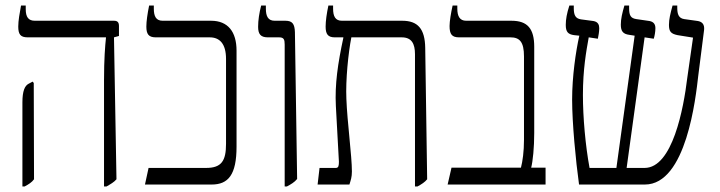

<svg xmlns="http://www.w3.org/2000/svg" viewBox="-20 -667 2601 694"><path d="M356 7H365C379 -1 393 -9 401 -19L392 -532L410 -537V-573C410 -587 404 -592 392 -592H106C83 -592 73 -605 73 -634V-647H56C51 -620 46 -592 46 -571C46 -543 54 -532 80 -532H363V-530C360 -502 356 -453 356 -377ZM61 7H69C84 -1 95 -8 103 -19L102 -367L98 -372L83 -364C70 -357 61 -339 61 -297Z M504 0H745C805 0 835 -35 835 -137V-484C835 -552 804 -592 743 -592H568C544 -592 536 -608 536 -636V-647H519C513 -617 509 -590 509 -571C509 -544 517 -532 543 -532H738C774 -532 797 -509 797 -454V-147C797 -86 781 -60 725 -60H517Z M1009 7H1017C1032 -1 1044 -8 1054 -20L1046 -551C1045 -580 1037 -592 1012 -592H973C949 -592 941 -608 941 -636V-647H924C917 -620 913 -594 913 -570C913 -544 922 -532 948 -532H989C1006 -532 1009 -524 1009 -506Z M1128 0H1243C1248 -16 1252 -27 1252 -47C1252 -103 1235 -227 1232 -310C1229 -378 1239 -476 1250 -532H1432C1468 -532 1480 -509 1480 -471V7H1489C1504 -1 1516 -9 1524 -19L1517 -494C1516 -563 1490 -592 1434 -592H1216C1192 -592 1184 -608 1184 -636V-647H1167C1161 -619 1157 -591 1157 -571C1157 -544 1165 -532 1190 -532H1221V-530C1201 -437 1190 -362 1194 -284L1205 -83C1205 -69 1204 -60 1194 -60H1135Z M1598 0H1952V-61H1900C1906 -84 1911 -134 1911 -186V-498C1911 -563 1887 -592 1829 -592H1665C1642 -592 1633 -608 1633 -636V-647H1616C1610 -620 1605 -590 1605 -573C1605 -544 1613 -532 1639 -532H1825C1858 -532 1874 -516 1874 -463V-162C1874 -119 1869 -84 1863 -61H1612Z M2073 0H2311C2461 0 2495 -315 2504 -394L2525 -559C2527 -579 2518 -588 2503 -591L2453 -598C2433 -601 2428 -616 2428 -639V-647H2411C2403 -618 2398 -597 2398 -577C2398 -553 2405 -545 2429 -540L2485 -531L2464 -384C2451 -276 2411 -60 2310 -60H2245L2310 -532L2343 -527C2346 -536 2349 -552 2349 -565C2349 -579 2343 -588 2328 -591L2280 -598C2260 -601 2254 -611 2254 -637V-647H2237C2229 -620 2224 -598 2224 -578C2224 -554 2232 -544 2255 -541L2274 -538L2208 -60H2111C2096 -141 2087 -243 2087 -324C2087 -416 2099 -482 2108 -532L2141 -527C2143 -537 2146 -552 2146 -565C2146 -577 2142 -588 2125 -591L2080 -597C2061 -600 2054 -611 2054 -637V-647H2038C2029 -619 2025 -597 2025 -577C2025 -552 2033 -543 2055 -540L2074 -538C2061 -480 2048 -390 2048 -307C2048 -223 2061 -86 2073 0Z"/></svg>

Font: Noto Serif Hebrew Condensed Light
Style: Regular
Weight: 300
Width: 3
Designer: Monotype Design Team
Foundry: Monotype Imaging Inc.
Version: Version 2.004